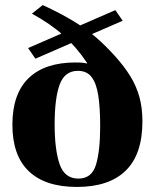

<svg xmlns="http://www.w3.org/2000/svg" viewBox="-20 -727 613 759"><path d="M284 12Q159 12 94 -50Q29 -112 29 -234Q29 -356 93 -418Q157 -480 278 -480Q301 -480 310.5 -478.5Q320 -477 324 -476L325 -477Q284 -539 232 -586Q180 -633 106 -673L149 -707Q220 -674 269.5 -644Q319 -614 357 -581.5Q395 -549 433 -507Q471 -465 495 -426Q519 -387 531 -344Q543 -301 543 -247Q543 -117 477 -52.5Q411 12 284 12ZM290 -21Q343 -21 359.5 -76Q376 -131 376 -228Q376 -301 368.5 -349.5Q361 -398 342 -422.5Q323 -447 288 -447Q236 -447 216 -393Q196 -339 196 -235Q196 -136 215.5 -78.5Q235 -21 290 -21ZM120 -495 91 -537 436 -687 465 -645Z"/></svg>

Font: Frank Ruhl Libre Black
Style: Regular
Weight: 900
Designer: Yanek Iontef
Foundry: Fontef
Version: Version 6.004